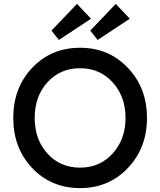

<svg xmlns="http://www.w3.org/2000/svg" viewBox="-20 -955 822 985"><path d="M391 10Q243 10 145.5 -92.5Q48 -195 48 -350Q48 -505 145.5 -607.5Q243 -710 391 -710Q538 -710 636 -607Q734 -504 734 -350Q734 -196 636 -93Q538 10 391 10ZM391 -95Q492 -95 558 -167.5Q624 -240 624 -350Q624 -460 558 -532.5Q492 -605 391 -605Q289 -605 223.5 -533Q158 -461 158 -350Q158 -239 223.5 -167Q289 -95 391 -95ZM244 -798 375 -935 447 -859 282 -750ZM443 -798 574 -935 646 -859 481 -750Z"/></svg>

Font: Easer Grotesk
Style: Regular
Weight: 400
Designer: Boardeaser, Bonnie Shaver-Troup, Thomas Jockin
Foundry: Lexend
Version: Version 1.008;Glyphs 3.1.2 (3151)